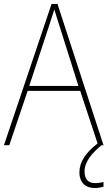

<svg xmlns="http://www.w3.org/2000/svg" viewBox="-20 -735 544 972"><path d="M408 133C408 83 446 40 494 0H504L271 -715H241L0 0H27L120 -275H386L474 -9C412 39 382 87 382 137C382 190 414 217 460 217C478 217 494 213 504 210V186C495 189 478 192 461 192C426 192 408 171 408 133ZM282 -601 377 -300H128L227 -600C236 -630 246 -657 255 -687C265 -653 274 -627 282 -601Z"/></svg>

Font: Noto Sans Lao SemiCondensed Thin
Style: Regular
Weight: 100
Width: 4
Designer: Monotype Design Team
Foundry: Monotype Imaging Inc.
Version: Version 2.003